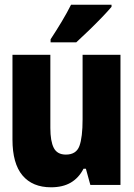

<svg xmlns="http://www.w3.org/2000/svg" viewBox="-20 -786 570 816"><path d="M197 10Q118 10 75.5 -40.5Q33 -91 33 -193V-553H194V-242Q194 -186 208.5 -157.5Q223 -129 260 -129Q304 -129 317.5 -165.5Q331 -202 331 -279V-553H492V0H364L345 -69H335Q315 -30 281 -10Q247 10 197 10ZM195 -619Q220 -657 242.5 -694.5Q265 -732 282 -766H454V-757Q438 -738 412 -711Q386 -684 357 -656Q328 -628 304 -606H195Z"/></svg>

Font: Noto Sans Mono Condensed Black
Style: Regular
Weight: 900
Width: 3
Designer: Monotype Design Team
Foundry: Monotype Imaging Inc.
Version: Version 2.014